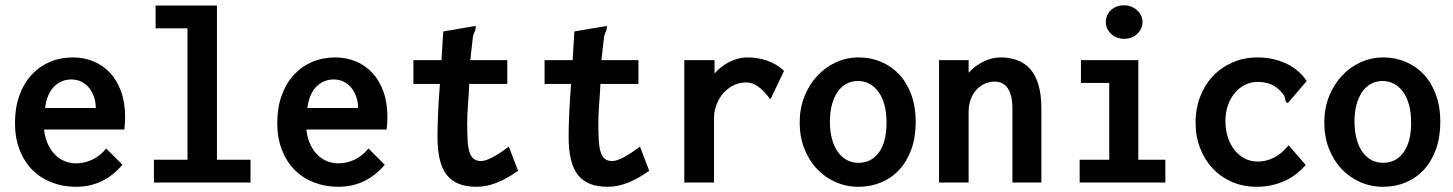

<svg xmlns="http://www.w3.org/2000/svg" viewBox="-20 -696 5540 732"><path d="M257.8 -477.1Q299.3 -477.1 335.4 -462.4Q371.6 -447.8 398.7 -419.2Q425.8 -390.6 441.4 -347.9Q457 -305.2 457 -249Q457 -236.8 456.1 -225.1Q455.1 -213.4 454.1 -202.1H147.9Q151.9 -168.5 163.6 -144.3Q175.3 -120.1 191.9 -104.2Q208.5 -88.4 228.8 -80.8Q249 -73.2 270 -73.2Q301.8 -73.2 332.3 -87.6Q362.8 -102.1 384.8 -129.9L446.8 -67.9Q376 16.1 270 16.1Q219.7 16.1 177 -0.5Q134.3 -17.1 103.3 -48.3Q72.3 -79.6 54.7 -124.8Q37.1 -169.9 37.1 -227.1Q37.1 -285.2 53.7 -331.5Q70.3 -377.9 99.9 -410.2Q129.4 -442.4 169.7 -459.7Q210 -477.1 257.8 -477.1ZM345.2 -284.2Q345.2 -306.2 338.6 -325.9Q332 -345.7 320.1 -360.6Q308.1 -375.5 290.8 -384.3Q273.4 -393.1 252 -393.1Q231.4 -393.1 214.1 -385.3Q196.8 -377.4 183.8 -363.3Q170.9 -349.1 162.8 -329.1Q154.8 -309.1 151.9 -284.2Z M573.2 -674.8H807.1V-86.9H935.1V0H566.9V-86.9H694.8V-587.9H573.2Z M1257.8 -477.1Q1299.3 -477.1 1335.4 -462.4Q1371.6 -447.8 1398.7 -419.2Q1425.8 -390.6 1441.4 -347.9Q1457 -305.2 1457 -249Q1457 -236.8 1456.1 -225.1Q1455.1 -213.4 1454.1 -202.1H1147.9Q1151.9 -168.5 1163.6 -144.3Q1175.3 -120.1 1191.9 -104.2Q1208.5 -88.4 1228.8 -80.8Q1249 -73.2 1270 -73.2Q1301.8 -73.2 1332.3 -87.6Q1362.8 -102.1 1384.8 -129.9L1446.8 -67.9Q1376 16.1 1270 16.1Q1219.7 16.1 1177 -0.5Q1134.3 -17.1 1103.3 -48.3Q1072.3 -79.6 1054.7 -124.8Q1037.1 -169.9 1037.1 -227.1Q1037.1 -285.2 1053.7 -331.5Q1070.3 -377.9 1099.9 -410.2Q1129.4 -442.4 1169.7 -459.7Q1210 -477.1 1257.8 -477.1ZM1345.2 -284.2Q1345.2 -306.2 1338.6 -325.9Q1332 -345.7 1320.1 -360.6Q1308.1 -375.5 1290.8 -384.3Q1273.4 -393.1 1252 -393.1Q1231.4 -393.1 1214.1 -385.3Q1196.8 -377.4 1183.8 -363.3Q1170.9 -349.1 1162.8 -329.1Q1154.8 -309.1 1151.9 -284.2Z M1669.9 -576.2 1793.9 -597.2Q1793.9 -584.5 1790 -576.2Q1786.1 -567.9 1783.2 -557.1L1772.9 -466.8H1914.1V-376H1769Q1767.6 -339.8 1764.4 -301.3Q1761.2 -262.7 1761.2 -225.1Q1761.2 -187 1762.9 -159.7Q1764.6 -132.3 1770.3 -115.2Q1775.9 -98.1 1786.4 -90.1Q1796.9 -82 1814 -82Q1830.6 -82 1857.9 -96.4Q1885.3 -110.8 1919.9 -137.2L1955.1 -44.9Q1914.1 -15.6 1874.8 0.2Q1835.4 16.1 1796.9 16.1Q1757.8 16.1 1729.7 5.1Q1701.7 -5.9 1683.3 -29.1Q1665 -52.2 1656.5 -88.4Q1647.9 -124.5 1647.9 -174.8Q1647.9 -208.5 1649.9 -258.1Q1651.9 -307.6 1657.2 -376H1556.2V-466.8H1663.1Z M2169.9 -576.2 2293.9 -597.2Q2293.9 -584.5 2290 -576.2Q2286.1 -567.9 2283.2 -557.1L2272.9 -466.8H2414.1V-376H2269Q2267.6 -339.8 2264.4 -301.3Q2261.2 -262.7 2261.2 -225.1Q2261.2 -187 2262.9 -159.7Q2264.6 -132.3 2270.3 -115.2Q2275.9 -98.1 2286.4 -90.1Q2296.9 -82 2314 -82Q2330.6 -82 2357.9 -96.4Q2385.3 -110.8 2419.9 -137.2L2455.1 -44.9Q2414.1 -15.6 2374.8 0.2Q2335.4 16.1 2296.9 16.1Q2257.8 16.1 2229.7 5.1Q2201.7 -5.9 2183.3 -29.1Q2165 -52.2 2156.5 -88.4Q2147.9 -124.5 2147.9 -174.8Q2147.9 -208.5 2149.9 -258.1Q2151.9 -307.6 2157.2 -376H2056.2V-466.8H2163.1Z M2588.9 -466.8H2704.1V-416Q2715.3 -428.7 2729.5 -439.9Q2743.7 -451.2 2759.8 -459.5Q2775.9 -467.8 2793.7 -472.4Q2811.5 -477.1 2830.1 -477.1Q2869.6 -477.1 2905.5 -464.6Q2941.4 -452.1 2969.2 -425.8L2917 -316.9Q2892.6 -350.6 2870.1 -366.2Q2847.7 -381.8 2825.2 -381.8Q2799.3 -381.8 2777.1 -370.8Q2754.9 -359.9 2738 -341.1Q2721.2 -322.3 2711.7 -297.1Q2702.1 -272 2702.1 -244.1V0H2588.9Z M3253.9 -477.1Q3299.3 -477.1 3338.9 -460.4Q3378.4 -443.8 3408 -412.4Q3437.5 -380.9 3454.3 -335Q3471.2 -289.1 3471.2 -231Q3471.2 -172.9 3454.6 -127Q3438 -81.1 3408.9 -49.3Q3379.9 -17.6 3339.8 -0.7Q3299.8 16.1 3252.9 16.1Q3206.1 16.1 3165.3 -2Q3124.5 -20 3094 -52.7Q3063.5 -85.4 3046.1 -130.4Q3028.8 -175.3 3028.8 -229Q3028.8 -282.2 3046.6 -327.6Q3064.5 -373 3095.2 -406.2Q3126 -439.5 3166.7 -458.3Q3207.5 -477.1 3253.9 -477.1ZM3359.9 -229Q3359.9 -267.1 3351.8 -296.4Q3343.8 -325.7 3329.1 -345.9Q3314.5 -366.2 3294.4 -376.7Q3274.4 -387.2 3251 -387.2Q3227.1 -387.2 3207.3 -376.7Q3187.5 -366.2 3173.6 -346.2Q3159.7 -326.2 3151.9 -297.6Q3144 -269 3144 -232.9Q3144 -196.8 3151.6 -167.7Q3159.2 -138.7 3173.3 -118.2Q3187.5 -97.7 3207.8 -86.4Q3228 -75.2 3252.9 -75.2Q3301.8 -75.2 3330.8 -114.7Q3359.9 -154.3 3359.9 -229Z M3560.1 0V-466.8H3672.9V-418.9Q3697.3 -445.3 3729.5 -461.2Q3761.7 -477.1 3794.9 -477.1Q3830.1 -477.1 3858.9 -466.3Q3887.7 -455.6 3908 -432.4Q3928.2 -409.2 3939.2 -372.3Q3950.2 -335.4 3950.2 -283.2V0H3839.8V-282.2Q3839.8 -309.1 3835 -328.6Q3830.1 -348.1 3821.3 -360.6Q3812.5 -373 3800.3 -378.9Q3788.1 -384.8 3772.9 -384.8Q3752 -384.8 3733.6 -376.5Q3715.3 -368.2 3701.9 -353Q3688.5 -337.9 3680.7 -316.7Q3672.9 -295.4 3672.9 -270V0Z M4266.1 -675.8Q4280.3 -675.8 4293 -670.7Q4305.7 -665.5 4315.2 -657Q4324.7 -648.4 4330.3 -636.7Q4335.9 -625 4335.9 -611.8Q4335.9 -598.6 4330.3 -586.9Q4324.7 -575.2 4315.2 -566.4Q4305.7 -557.6 4293 -552.7Q4280.3 -547.9 4266.1 -547.9Q4252 -547.9 4239 -552.7Q4226.1 -557.6 4216.6 -566.4Q4207 -575.2 4201.4 -586.9Q4195.8 -598.6 4195.8 -611.8Q4195.8 -623.5 4200.2 -635Q4204.6 -646.5 4213.4 -655.5Q4222.2 -664.6 4235.4 -670.2Q4248.5 -675.8 4266.1 -675.8ZM4101.1 -466.8H4319.8V-86.9H4422.9V0H4096.2V-86.9H4209V-379.9H4101.1Z M4890.1 -303.2Q4885.7 -304.2 4883.8 -306.9Q4881.8 -309.6 4880.9 -313Q4879.9 -316.4 4879.2 -320.6Q4878.4 -324.7 4877 -329.1Q4863.3 -352.5 4837.6 -368.2Q4812 -383.8 4774.9 -383.8Q4749.5 -383.8 4727.1 -372.8Q4704.6 -361.8 4688 -342Q4671.4 -322.3 4661.6 -294.9Q4651.9 -267.6 4651.9 -234.9Q4651.9 -201.7 4660.9 -173.6Q4669.9 -145.5 4686.3 -124.5Q4702.6 -103.5 4725.3 -91.8Q4748 -80.1 4775.9 -80.1Q4789.6 -80.1 4804.4 -83.3Q4819.3 -86.4 4834.5 -93.8Q4849.6 -101.1 4864.3 -113Q4878.9 -125 4893.1 -142.1L4958 -66.9Q4918.5 -22.5 4871.1 -3.2Q4823.7 16.1 4771 16.1Q4719.7 16.1 4677 -2.4Q4634.3 -21 4603.5 -53.7Q4572.8 -86.4 4555.4 -131.3Q4538.1 -176.3 4538.1 -229Q4538.1 -281.2 4555.2 -326.4Q4572.3 -371.6 4603.5 -405Q4634.8 -438.5 4678.5 -457.8Q4722.2 -477.1 4774.9 -477.1Q4804.2 -477.1 4831.5 -471.2Q4858.9 -465.3 4883.1 -454.1Q4907.2 -442.9 4927.2 -426Q4947.3 -409.2 4961.9 -387.2Z M5253.9 -477.1Q5299.3 -477.1 5338.9 -460.4Q5378.4 -443.8 5408 -412.4Q5437.5 -380.9 5454.3 -335Q5471.2 -289.1 5471.2 -231Q5471.2 -172.9 5454.6 -127Q5438 -81.1 5408.9 -49.3Q5379.9 -17.6 5339.8 -0.7Q5299.8 16.1 5252.9 16.1Q5206.1 16.1 5165.3 -2Q5124.5 -20 5094 -52.7Q5063.5 -85.4 5046.1 -130.4Q5028.8 -175.3 5028.8 -229Q5028.8 -282.2 5046.6 -327.6Q5064.5 -373 5095.2 -406.2Q5126 -439.5 5166.7 -458.3Q5207.5 -477.1 5253.9 -477.1ZM5359.9 -229Q5359.9 -267.1 5351.8 -296.4Q5343.8 -325.7 5329.1 -345.9Q5314.5 -366.2 5294.4 -376.7Q5274.4 -387.2 5251 -387.2Q5227.1 -387.2 5207.3 -376.7Q5187.5 -366.2 5173.6 -346.2Q5159.7 -326.2 5151.9 -297.6Q5144 -269 5144 -232.9Q5144 -196.8 5151.6 -167.7Q5159.2 -138.7 5173.3 -118.2Q5187.5 -97.7 5207.8 -86.4Q5228 -75.2 5252.9 -75.2Q5301.8 -75.2 5330.8 -114.7Q5359.9 -154.3 5359.9 -229Z"/></svg>

Font: InconsolataGo
Style: Bold
Weight: 700
Designer: Raph Levien, Kirill Tkachev(cyreal.org)
Foundry: Raph Levien, Kirill Tkachev(cyreal.org)
Version: Version 1.015; ttfautohint (v0.92) -l 8 -r 50 -G 200 -x 14 -